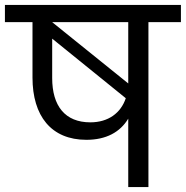

<svg xmlns="http://www.w3.org/2000/svg" viewBox="-47 -760 755 780"><path d="M-27 -670H85V-445C85 -289 161 -192 304 -192C384 -192 441 -223 474 -278V0H556V-670H688V-740H-27ZM464 -361C444 -301 393 -263 320 -263C217 -263 165 -330 165 -443V-603ZM165 -670H474V-421Z"/></svg>

Font: Poppins
Style: Regular
Weight: 400
Designer: Ninad Kale (Devanagari), Jonny Pinhorn (Latin)
Foundry: Indian Type Foundry
Version: 4.004